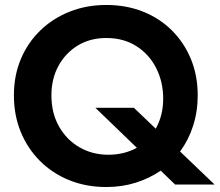

<svg xmlns="http://www.w3.org/2000/svg" viewBox="-20 -734 884 773"><path d="M36 -350Q36 -430 64 -496.5Q92 -563 143 -612Q194 -661 261.5 -687.5Q329 -714 408 -714Q488 -714 555 -687.5Q622 -661 671.5 -612Q721 -563 748.5 -496.5Q776 -430 776 -350Q776 -285 757.5 -227.5Q739 -170 705 -124L844 9H685L627 -47Q582 -16 526.5 1.5Q471 19 408 19Q327 19 259 -8.5Q191 -36 141 -86Q91 -136 63.5 -203Q36 -270 36 -350ZM187 -350Q187 -279 217.5 -225Q248 -171 300 -141Q352 -111 416 -111Q480 -111 531 -139L364 -300H519L607 -216Q637 -269 637 -337Q637 -404 609 -459.5Q581 -515 529.5 -548Q478 -581 408 -581Q343 -581 293.5 -551Q244 -521 215.5 -469Q187 -417 187 -350Z"/></svg>

Font: Von Semi
Style: Regular
Weight: 600
Version: Version 4.000; ttfautohint (v1.8.4.7-5d5b)